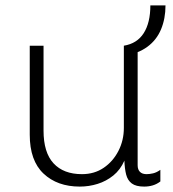

<svg xmlns="http://www.w3.org/2000/svg" viewBox="-20 -680 640 710"><path d="M275 10Q192 10 141 -38Q90 -86 90 -182V-511H141V-197Q141 -116 178 -76Q215 -36 283 -36Q329 -36 363.5 -59.5Q398 -83 418 -122Q438 -161 438 -207V-511H489V-69Q489 -53 497.5 -44.5Q506 -36 522 -36Q533 -36 546 -39Q559 -42 573 -52V-9Q560 1 545 5.5Q530 10 513 10Q483 10 467.5 -1.5Q452 -13 446.5 -34.5Q441 -56 440 -86Q425 -52 399 -31Q373 -10 341 0Q309 10 275 10ZM438 -473V-511Q487 -519 511.5 -557.5Q536 -596 536 -660H592Q592 -611 575.5 -571.5Q559 -532 525 -507Q491 -482 438 -473Z"/></svg>

Font: Chivo Mono Thin
Style: Regular
Weight: 250
Designer: Hector Gatti
Foundry: Omnibus-Type
Version: Version 1.008